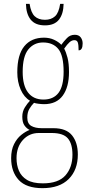

<svg xmlns="http://www.w3.org/2000/svg" viewBox="-20 -738 467 999"><path d="M201 241Q117 241 77.5 198.5Q38 156 38 85Q38 42 53 12Q68 -18 90.5 -36Q113 -54 134 -62Q119 -69 107.5 -85Q96 -101 96 -131Q96 -158 109.5 -179.5Q123 -201 136 -214Q105 -232 87.5 -272Q70 -312 70 -362Q70 -453 106.5 -497.5Q143 -542 209 -542Q238 -542 261.5 -531Q285 -520 299 -505Q312 -523 328.5 -540Q345 -557 369 -557Q390 -557 400 -543.5Q410 -530 410 -512Q410 -476 389 -476Q389 -504 385 -516.5Q381 -529 367 -529Q354 -529 342 -518.5Q330 -508 314 -485Q324 -466 331.5 -437Q339 -408 339 -363Q339 -285 306.5 -240.5Q274 -196 209 -196Q198 -196 181.5 -198Q165 -200 157 -203Q143 -189 132.5 -171Q122 -153 122 -126Q122 -95 142.5 -83Q163 -71 197 -71H258Q325 -71 355 -33.5Q385 4 385 66Q385 146 337.5 193.5Q290 241 201 241ZM206 -220Q258 -220 284.5 -255Q311 -290 311 -365Q311 -449 283.5 -483Q256 -517 204 -517Q157 -517 127.5 -481Q98 -445 98 -364Q98 -293 126 -256.5Q154 -220 206 -220ZM203 216Q284 216 320.5 174.5Q357 133 357 67Q357 10 333 -18Q309 -46 249 -46H182Q132 -46 99 -9.5Q66 27 66 85Q66 121 78.5 150.5Q91 180 120.5 198Q150 216 203 216ZM214 -606Q164 -606 140 -635.5Q116 -665 115 -718H134Q141 -672 160.5 -653.5Q180 -635 214 -635Q246 -635 266 -653Q286 -671 293 -718H311Q310 -665 286.5 -635.5Q263 -606 214 -606Z"/></svg>

Font: Noto Serif Condensed Thin
Style: Regular
Weight: 100
Width: 3
Designer: Monotype Design Team
Foundry: Monotype Imaging Inc.
Version: Version 2.013; ttfautohint (v1.8.4.7-5d5b)